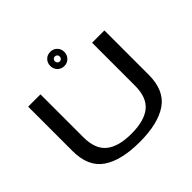

<svg xmlns="http://www.w3.org/2000/svg" viewBox="-195 -1037 1252 1252"><g transform="rotate(-45 430.5 -411.5)"><path d="M420 3.5Q590.5 3.5 681 -59Q771.5 -121.5 771.5 -265.5V-674.5H658V-279Q658 -169.5 598.5 -121.2Q539 -73 420 -73Q301 -73 241.5 -121.5Q182 -170 182 -279V-674.5H68.5V-265.5Q68.5 -121.5 159 -59Q249.5 3.5 420 3.5ZM423 -694.5Q451 -694.5 469.5 -713.8Q488 -733 488 -760.5Q488 -788 469.5 -806.8Q451 -825.5 423 -825.5Q395 -825.5 376.5 -806.8Q358 -788 358 -760.5Q358 -732.5 376.5 -713.5Q395 -694.5 423 -694.5ZM423 -737Q414 -737 407.2 -743.8Q400.5 -750.5 400.5 -760.5Q400.5 -770.5 407.2 -776.8Q414 -783 423 -783Q432.5 -783 439 -776.8Q445.5 -770.5 445.5 -760.5Q445.5 -750.5 439 -743.8Q432.5 -737 423 -737Z"/></g></svg>

Font: Anybody Expanded
Style: Regular
Weight: 400
Width: 7
Version: Version 1.113;gftools[0.9.25]